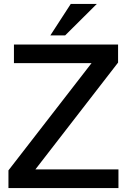

<svg xmlns="http://www.w3.org/2000/svg" viewBox="-20 -955 651 975"><path d="M579.6 -729V-637.2L159.7 -94.7H581.5V0H22.9V-89.8L444.8 -634.3H50.8V-729ZM339.4 -935.1H471.7L311 -775.4H235.8Z"/></svg>

Font: SolaimanLipi
Style: Bold
Weight: 700
Designer: Solaiman Karim
Foundry: Al Mamun Sumon
Version: Version 2.000